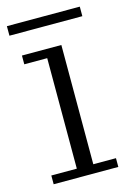

<svg xmlns="http://www.w3.org/2000/svg" viewBox="-100 -669 484 720"><g transform="rotate(-15 142.5 -309.0)"><path d="M17 0V-34H116V-463H27V-497H180V-34H268V0ZM1 -581V-618H284V-581Z"/></g></svg>

Font: Montagu Slab 144pt Light
Style: Regular
Weight: 300
Designer: Florian Karsten
Foundry: Florian Karsten
Version: Version 1.000